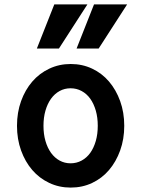

<svg xmlns="http://www.w3.org/2000/svg" viewBox="-20 -840 640 870"><path d="M300.4 10Q353 10 397.5 -11Q442 -32 474 -69.5Q506 -107 524.5 -158.2Q543 -209.4 543 -270Q543 -330.6 524.5 -381.8Q506 -433 474 -470.5Q442 -508 397.4 -529Q352.9 -550 300.4 -550Q248 -550 203.2 -528.8Q158.3 -507.6 126.2 -470.3Q94 -433 75.5 -381.8Q57 -330.6 57 -270Q57 -209.4 75.5 -158.2Q94 -107 126.1 -69.7Q158.2 -32.4 203 -11.2Q247.7 10 300.4 10ZM299.6 -100Q272.9 -100 250.2 -112.4Q227.5 -124.8 211.2 -147.4Q195 -170 186 -201.2Q177 -232.4 177 -270Q177 -307.6 186 -338.8Q195 -370 211.2 -392.6Q227.5 -415.2 250.2 -427.6Q272.9 -440 299.6 -440Q327 -440 350 -427.5Q373 -415 389.1 -392.5Q405.1 -369.9 414.1 -338.7Q423 -307.6 423 -270Q423 -232.4 414.1 -201.3Q405.1 -170.1 389.1 -147.5Q373 -125 350 -112.5Q327 -100 299.6 -100ZM376 -820H226L147 -620H247ZM556 -820H406L327 -620H427Z"/></svg>

Font: CommitMonoV142 ExtLt
Style: Regular
Weight: 200
Monospace: yes
Designer: Eigil Nikolajsen
Foundry: Eigil Nikolajsen
Version: Version 1.142